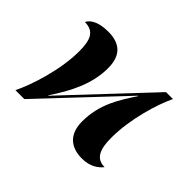

<svg xmlns="http://www.w3.org/2000/svg" viewBox="-114 -759 979 979"><g transform="rotate(45 375.5 -269.5)"><path d="M550 7C607 7 643 -18 663 -44C603 -44 581 -88 581 -174C581 -310 628 -462 664 -536H614L204 -100H201C267 -198 319 -300 319 -413C319 -509 269 -546 188 -546C108 -546 77 -516 69 -496C137 -496 154 -450 154 -370C154 -235 102 -77 64 0H128L525 -421H528C473 -338 417 -252 417 -128C417 -41 464 7 550 7Z"/></g></svg>

Font: Noto Serif Display SemiCondensed ExtraBold
Style: Italic
Weight: 800
Width: 4
Italic angle: -12°
Designer: Monotype Design Team
Foundry: Monotype Imaging Inc.
Version: Version 2.009